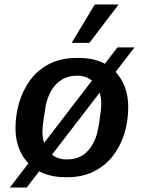

<svg xmlns="http://www.w3.org/2000/svg" viewBox="-20 -779 640 855"><path d="M272 10Q201 10 151 -18Q101 -46 75 -95.5Q49 -145 49 -209Q49 -267 65.5 -322.5Q82 -378 115 -423Q148 -468 200 -494.5Q252 -521 322 -521H332Q402 -521 450.5 -493Q499 -465 525 -416Q551 -367 551 -302Q551 -238 533 -181.5Q515 -125 480.5 -82Q446 -39 396 -14.5Q346 10 281 10ZM277 -69Q335 -69 368.5 -104.5Q402 -140 414 -192Q419 -214 422.5 -238Q426 -262 428.5 -283Q431 -304 431 -318Q431 -351 419 -379.5Q407 -408 383 -425Q359 -442 323 -442Q283 -442 254 -423.5Q225 -405 207.5 -374Q190 -343 183 -305Q177 -269 173 -239.5Q169 -210 169 -191Q169 -157 181.5 -129.5Q194 -102 218 -85.5Q242 -69 277 -69ZM24 56 503 -568H579L99 56ZM299 -588 402 -759H505L506 -756L378 -588Z"/></svg>

Font: Chivo Mono Medium
Style: Italic
Weight: 500
Italic angle: -8.05°
Monospace: yes
Designer: Hector Gatti
Foundry: Omnibus-Type
Version: Version 1.008